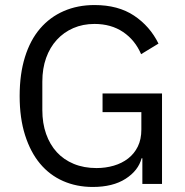

<svg xmlns="http://www.w3.org/2000/svg" viewBox="-20 -730 735 762"><path d="M545 -102H542Q529 -53 478.5 -20.5Q428 12 348 12Q284 12 230.5 -11.5Q177 -35 139 -80.5Q101 -126 79.5 -193.5Q58 -261 58 -349Q58 -436 79 -503.5Q100 -571 139 -616.5Q178 -662 233 -686Q288 -710 355 -710Q449 -710 512 -668Q575 -626 609 -557L540 -515Q516 -571 468.5 -603Q421 -635 355 -635Q309 -635 271 -618.5Q233 -602 205.5 -572Q178 -542 163 -500Q148 -458 148 -406V-293Q148 -241 163 -198.5Q178 -156 205.5 -126Q233 -96 273 -79.5Q313 -63 363 -63Q399 -63 431.5 -72.5Q464 -82 488.5 -101Q513 -120 527 -148.5Q541 -177 541 -216V-285H387V-359H623V0H545Z"/></svg>

Font: IBM Plex Sans KR
Style: Regular
Weight: 400
Designer: Mike Abbink; Paul van der Laan; Pieter van Rosmalen; Wujin Sim; Chorong Kim; Dohee Lee;
Foundry: Sandoll Inc.
Version: Version 1.001